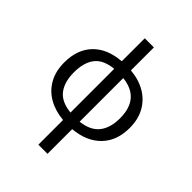

<svg xmlns="http://www.w3.org/2000/svg" viewBox="-276 -898 1276 1276"><g transform="rotate(45 362.5 -260.0)"><path d="M320 240V8Q241 1 181 -33.5Q121 -68 88 -127.5Q55 -187 55 -268Q55 -390 124 -462Q193 -534 320 -544V-760H406V-544Q486 -537 545.5 -502Q605 -467 638 -408Q671 -349 671 -268Q671 -147 600.5 -75Q530 -3 406 8V240ZM320 -62V-473Q228 -464 187.5 -412Q147 -360 147 -268Q147 -176 188 -123.5Q229 -71 320 -62ZM406 -62Q496 -72 538 -124.5Q580 -177 580 -268Q580 -453 406 -472Z"/></g></svg>

Font: Go Noto Current
Style: Regular
Weight: 400
Designer: Monotype Design Team
Foundry: Monotype Imaging Inc.
Version: Version 2.007; ttfautohint (v1.8) -l 8 -r 50 -G 200 -x 14 -D